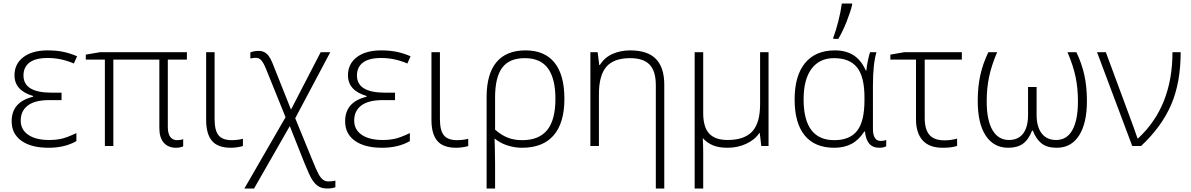

<svg xmlns="http://www.w3.org/2000/svg" viewBox="-20 -826 6739 1086"><path d="M328.1 -301.8V-259.8H259.8Q177.2 -259.8 137.2 -229.2Q97.2 -198.7 97.2 -144Q97.2 -92.8 139.6 -63.5Q182.1 -34.2 258.8 -34.2Q295.9 -34.2 327.1 -41Q358.4 -47.9 412.1 -73.2V-27.8Q346.2 9.8 254.9 9.8Q156.2 9.8 101.1 -29.8Q45.9 -69.3 45.9 -140.1Q45.9 -249.5 167 -278.8V-283.2Q62 -314 62 -399.9Q62 -464.8 112.3 -502.9Q162.6 -541 250 -541Q296.9 -541 335.2 -533.4Q373.5 -525.9 416 -507.8L397.9 -466.8Q325.7 -498 250 -498Q180.7 -498 146.7 -472.2Q112.8 -446.3 112.8 -398.9Q112.8 -301.8 272 -301.8Z M982.9 -33.2Q1003.4 -33.2 1016.1 -39.1V2Q998 9.8 976.1 9.8Q931.6 9.8 906.5 -18.6Q881.3 -46.9 881.3 -102.1V-488.8H621.1V0H573.2V-488.8H465.3V-517.1L545.9 -530.8H1037.1V-488.8H929.2V-108.9Q929.2 -33.2 982.9 -33.2Z M1193.8 -530.8V-152.8Q1193.8 -87.4 1216.6 -60.3Q1239.3 -33.2 1291 -33.2Q1322.8 -33.2 1354 -41V0Q1344.2 3.4 1324.2 6.6Q1304.2 9.8 1286.1 9.8Q1211.9 9.8 1179 -29.3Q1146 -68.4 1146 -147.9V-530.8Z M1441.9 -538.1Q1461.4 -538.1 1475.1 -531Q1488.8 -523.9 1499.5 -509.8Q1510.3 -495.6 1520 -472.2Q1529.8 -448.7 1626 -206.1L1793.9 -530.8H1848.1L1649.9 -157.2L1744.1 73.2Q1770.5 138.7 1782.7 160.2Q1794.9 181.6 1807.6 190.9Q1820.3 200.2 1837.9 200.2Q1858.4 200.2 1877 195.8V232.9Q1858.9 240.2 1830.1 240.2Q1801.8 240.2 1782 228.3Q1762.2 216.3 1745.8 190.7Q1729.5 165 1702.1 96.2L1619.1 -112.8L1417 240.2H1362.3L1595.2 -163.1L1483.9 -438Q1470.7 -470.7 1458 -484.9Q1445.3 -499 1428.2 -499Q1414.1 -499 1396 -495.1V-529.8Q1418.5 -538.1 1441.9 -538.1Z M2214.4 -301.8V-259.8H2146Q2063.5 -259.8 2023.4 -229.2Q1983.4 -198.7 1983.4 -144Q1983.4 -92.8 2025.9 -63.5Q2068.4 -34.2 2145 -34.2Q2182.1 -34.2 2213.4 -41Q2244.6 -47.9 2298.3 -73.2V-27.8Q2232.4 9.8 2141.1 9.8Q2042.5 9.8 1987.3 -29.8Q1932.1 -69.3 1932.1 -140.1Q1932.1 -249.5 2053.2 -278.8V-283.2Q1948.2 -314 1948.2 -399.9Q1948.2 -464.8 1998.5 -502.9Q2048.8 -541 2136.2 -541Q2183.1 -541 2221.4 -533.4Q2259.8 -525.9 2302.2 -507.8L2284.2 -466.8Q2211.9 -498 2136.2 -498Q2066.9 -498 2033 -472.2Q1999 -446.3 1999 -398.9Q1999 -301.8 2158.2 -301.8Z M2468.3 -530.8V-152.8Q2468.3 -87.4 2491 -60.3Q2513.7 -33.2 2565.4 -33.2Q2597.2 -33.2 2628.4 -41V0Q2618.7 3.4 2598.6 6.6Q2578.6 9.8 2560.5 9.8Q2486.3 9.8 2453.4 -29.3Q2420.4 -68.4 2420.4 -147.9V-530.8Z M3172.4 -267.1Q3172.4 -130.9 3111.6 -60.5Q3050.8 9.8 2932.6 9.8Q2891.6 9.8 2850.8 -3.2Q2810.1 -16.1 2778.3 -42H2777.3L2778.8 3.9L2780.3 95.2V240.2H2732.4V-276.9Q2732.4 -407.7 2788.1 -474.4Q2843.8 -541 2952.6 -541Q3060.5 -541 3116.5 -471.7Q3172.4 -402.3 3172.4 -267.1ZM2948.2 -497.1Q2860.8 -497.1 2820.6 -443.1Q2780.3 -389.2 2780.3 -274.9V-92.8Q2813.5 -63 2849.9 -48.1Q2886.2 -33.2 2933.6 -33.2Q3028.8 -33.2 3075.2 -90.6Q3121.6 -147.9 3121.6 -267.1Q3121.6 -380.4 3079.8 -438.7Q3038.1 -497.1 2948.2 -497.1Z M3689.5 240.2V-344.2Q3689.5 -424.3 3654.1 -460.7Q3618.7 -497.1 3544.4 -497.1Q3452.1 -497.1 3409.9 -448.5Q3367.7 -399.9 3367.7 -293V0H3319.3V-530.8H3360.4L3369.6 -458H3372.6Q3398.9 -500.5 3444.3 -520.8Q3489.7 -541 3544.4 -541Q3642.6 -541 3689.9 -492.7Q3737.3 -444.3 3737.3 -347.2V240.2Z M3957.5 -530.8V-187Q3957.5 -106.9 3991.2 -70.6Q4024.9 -34.2 4095.2 -34.2Q4189.9 -34.2 4234.6 -82Q4279.3 -129.9 4279.3 -237.8V-530.8H4327.1V0H4286.1L4277.3 -73.2H4274.4Q4250 -35.6 4201.2 -12.9Q4152.3 9.8 4095.2 9.8Q4046.9 9.8 4013.4 -3.7Q3980 -17.1 3955.1 -44.9Q3957.5 0 3957.5 38.1V240.2H3909.2V-530.8Z M4698.7 -33.2Q4786.6 -33.2 4828.1 -86.2Q4869.6 -139.2 4869.6 -258.8V-275.9Q4869.6 -391.6 4827.9 -444.3Q4786.1 -497.1 4697.3 -497.1Q4614.7 -497.1 4570.1 -436.8Q4525.4 -376.5 4525.4 -264.2Q4525.4 -33.2 4698.7 -33.2ZM4698.7 9.8Q4588.4 9.8 4531.5 -60.1Q4474.6 -129.9 4474.6 -263.2Q4474.6 -397.5 4533.4 -469.2Q4592.3 -541 4702.6 -541Q4765.1 -541 4808.1 -513.4Q4851.1 -485.8 4877.4 -426.8H4880.4Q4882.3 -452.1 4889.4 -485.1Q4896.5 -518.1 4901.4 -530.8H4937.5Q4917.5 -465.3 4917.5 -339.8V-98.1Q4917.5 -28.8 4961.4 -28.8Q4979.5 -28.8 4992.7 -34.2V1Q4978.5 9.8 4952.6 9.8Q4881.3 9.8 4872.6 -82H4868.7Q4837.9 -34.2 4796.4 -12.2Q4754.9 9.8 4698.7 9.8ZM4693.4 -613.8Q4707.5 -650.4 4721.2 -703.6Q4734.9 -756.8 4741.7 -806.2H4799.8V-797.9Q4791 -760.3 4769 -704.6Q4747.1 -648.9 4721.7 -606H4693.4Z M5420.4 -530.8V-488.8H5210.4V-158.2Q5210.4 -94.2 5237.1 -63.2Q5263.7 -32.2 5322.3 -32.2Q5358.9 -32.2 5393.6 -42V-1Q5365.7 9.8 5311.5 9.8Q5236.8 9.8 5199 -31.7Q5161.1 -73.2 5161.1 -151.9V-488.8H5016.1V-517.1L5095.2 -530.8Z M5957 9.8Q5901.9 9.8 5870.6 -15.4Q5839.4 -40.5 5822.3 -86.9H5817.4Q5798.3 -36.6 5766.4 -13.4Q5734.4 9.8 5683.1 9.8Q5601.1 9.8 5555.7 -58.6Q5510.3 -127 5510.3 -254.9Q5510.3 -333.5 5524.4 -398.9Q5538.6 -464.4 5570.3 -530.8H5620.1Q5587.9 -455.6 5574.5 -390.9Q5561 -326.2 5561 -252.9Q5561 -146 5593.8 -90.1Q5626.5 -34.2 5687 -34.2Q5739.3 -34.2 5767.1 -70.6Q5794.9 -106.9 5794.9 -175.8V-334H5843.3V-175.8Q5843.3 -109.4 5871.8 -71.8Q5900.4 -34.2 5954.1 -34.2Q6014.6 -34.2 6045.9 -90.8Q6077.1 -147.5 6077.1 -252.9Q6077.1 -327.6 6063.7 -391.4Q6050.3 -455.1 6018.1 -530.8H6068.4Q6099.1 -466.3 6113.5 -400.6Q6127.9 -335 6127.9 -254.9Q6127.9 -128.9 6083.5 -59.6Q6039.1 9.8 5957 9.8Z M6185.1 -530.8H6234.9Q6376.5 -149.4 6390.1 -111.6Q6403.8 -73.7 6414.1 -43H6417Q6611.8 -223.1 6611.8 -530.8H6658.2Q6658.2 -358.9 6604.5 -234.1Q6550.8 -109.4 6434.1 0H6384.3Z"/></svg>

Font: Zoram GWebM Light
Style: Regular
Weight: 300
Foundry: Ascender Corporation
Version: Version 1.000